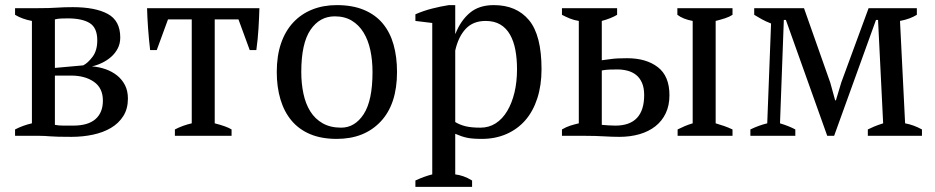

<svg xmlns="http://www.w3.org/2000/svg" viewBox="-20 -532 3662 752"><path d="M481 -146Q481 -106 463 -77.5Q445 -49 414.5 -31Q384 -13 344 -4.5Q304 4 260 4Q228 4 209 3.5Q190 3 177 2Q164 1 155 0.5Q146 0 135 0H39V-25Q70 -41 105 -49V-450Q67 -457 39 -474V-500H129Q153 -500 170 -500.5Q187 -501 202 -502Q217 -503 232 -503.5Q247 -504 265 -504Q353 -504 402 -477.5Q451 -451 451 -385Q451 -361 441 -342Q431 -323 415 -309Q399 -295 379 -285.5Q359 -276 340 -272Q368 -270 393.5 -261Q419 -252 438.5 -236.5Q458 -221 469.5 -198.5Q481 -176 481 -146ZM195 -43Q209 -40 230.5 -40Q252 -40 266 -40Q325 -40 354 -65.5Q383 -91 383 -138Q383 -187 348 -211.5Q313 -236 258 -236H195ZM195 -266 306 -276Q324 -285 342.5 -309.5Q361 -334 361 -374Q361 -423 331.5 -441.5Q302 -460 245 -460Q234 -460 220 -459.5Q206 -459 195 -456Z M887 0H665V-25Q696 -41 731 -49V-456H638L594 -336H568Q563 -379 560 -420.5Q557 -462 556 -500H996Q995 -464 992.5 -421.5Q990 -379 984 -336H958L914 -456H821V-49Q868 -37 887 -25Z M1064 0ZM1064 -250Q1064 -313 1080.5 -361.5Q1097 -410 1128 -443.5Q1159 -477 1202.5 -494.5Q1246 -512 1299 -512Q1361 -512 1406 -493Q1451 -474 1479.5 -439.5Q1508 -405 1521.5 -357Q1535 -309 1535 -250Q1535 -124 1471 -56Q1407 12 1299 12Q1239 12 1195 -6.5Q1151 -25 1122 -59.5Q1093 -94 1078.5 -142.5Q1064 -191 1064 -250ZM1160 -250Q1160 -205 1168.5 -165Q1177 -125 1195.5 -95.5Q1214 -66 1244 -49Q1274 -32 1316 -32Q1370 -32 1404.5 -85Q1439 -138 1439 -250Q1439 -296 1430.5 -335.5Q1422 -375 1404 -404.5Q1386 -434 1358 -451Q1330 -468 1291 -468Q1232 -468 1196 -415Q1160 -362 1160 -250Z M1607 0ZM1829 200H1607V175Q1641 159 1673 151V-442L1607 -450V-476Q1639 -490 1672.5 -498.5Q1706 -507 1738 -512H1763V-400H1764Q1784 -451 1820 -481.5Q1856 -512 1914 -512Q2003 -512 2052 -453Q2101 -394 2101 -261Q2101 -198 2084.5 -147Q2068 -96 2037.5 -61Q2007 -26 1963.5 -7Q1920 12 1867 12Q1830 12 1809 7.5Q1788 3 1763 -8V151Q1779 153 1795 158.5Q1811 164 1829 175ZM1882 -450Q1833 -450 1804 -419Q1775 -388 1763 -334V-54Q1781 -43 1803.5 -37.5Q1826 -32 1862 -32Q1895 -32 1921.5 -49Q1948 -66 1966.5 -97Q1985 -128 1995 -169.5Q2005 -211 2005 -261Q2005 -302 1998.5 -336.5Q1992 -371 1977.5 -396.5Q1963 -422 1939.5 -436Q1916 -450 1882 -450Z M2337 -296Q2354 -298 2375 -301Q2396 -304 2436 -304Q2511 -304 2556.5 -269Q2602 -234 2602 -159Q2602 -119 2587.5 -88.5Q2573 -58 2547 -37.5Q2521 -17 2485 -6.5Q2449 4 2406 4Q2379 4 2345.5 2Q2312 0 2274 0H2181V-25Q2198 -35 2214 -40Q2230 -45 2247 -49V-450Q2228 -453 2212 -459.5Q2196 -466 2181 -474V-500H2397V-474Q2374 -460 2337 -450ZM2337 -43Q2350 -42 2363 -41Q2376 -40 2390 -40Q2503 -40 2503 -160Q2503 -188 2494.5 -207.5Q2486 -227 2471.5 -238.5Q2457 -250 2438 -255Q2419 -260 2398 -260Q2384 -260 2368 -259.5Q2352 -259 2337 -256ZM2849 0H2634V-25Q2648 -32 2662 -38Q2676 -44 2693 -49V-450Q2655 -457 2633 -474V-500H2849V-474Q2837 -466 2820 -460.5Q2803 -455 2783 -450V-49Q2800 -44 2816 -38.5Q2832 -33 2849 -25Z M3095 0H2919V-25Q2952 -41 2985 -49L3000 -440Q2979 -448 2963 -457Q2947 -466 2934 -474V-500H3129L3232 -208L3251 -139H3254L3275 -209L3382 -500H3571V-474Q3558 -466 3542 -460Q3526 -454 3505 -450L3525 -49Q3558 -43 3591 -25V0H3379V-25Q3389 -30 3403 -36Q3417 -42 3439 -49L3419 -454H3411L3247 0H3220L3058 -454H3050L3035 -49Q3071 -38 3095 -25Z"/></svg>

Font: PT Serif
Style: Regular
Weight: 400
Designer: A.Korolkova, O.Umpeleva, V.Yefimov
Foundry: ParaType Ltd
Version: Version 1.000W OFL; ttfautohint (v1.6)